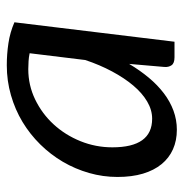

<svg xmlns="http://www.w3.org/2000/svg" viewBox="-8 -516 531 554"><g transform="rotate(-90 257.0 -238.5)"><path d="M23.9 0ZM414.1 0H369.1Q352.1 0 346.2 -8.5Q340.3 -17.1 341.3 -29.3L350.1 -130.9Q331.5 -99.6 310.3 -74.2Q289.1 -48.8 265.4 -30.8Q241.7 -12.7 215.1 -2.9Q188.5 6.8 160.2 6.8Q128.9 6.8 103.8 -4.4Q78.6 -15.6 60.8 -37.4Q43 -59.1 33.4 -91.1Q23.9 -123 23.9 -164.6Q23.9 -206.5 35.4 -246.6Q46.9 -286.6 67.6 -322Q88.4 -357.4 117.7 -387.2Q147 -417 182.6 -438.5Q218.3 -460 259.8 -471.9Q301.3 -483.9 346.2 -483.9Q378.4 -483.9 409.7 -479.2Q440.9 -474.6 470.2 -461.9ZM191.9 -64.5Q217.3 -64.5 241.7 -78.9Q266.1 -93.3 287.8 -119.1Q309.6 -145 328.4 -180.2Q347.2 -215.3 361.3 -257.3L380.9 -418Q369.6 -420.4 357.9 -421.1Q346.2 -421.9 335 -421.9Q288.6 -421.9 247.6 -402.1Q206.5 -382.3 175.8 -348.9Q145 -315.4 127.2 -271.5Q109.4 -227.5 109.4 -179.2Q109.4 -64.5 191.9 -64.5Z"/></g></svg>

Font: Carlito
Style: Italic
Weight: 400
Italic angle: -7°
Designer: Lukasz Dziedzic
Foundry: tyPoland Lukasz Dziedzic
Version: Version 1.104